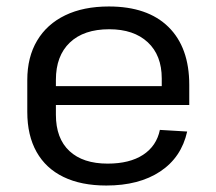

<svg xmlns="http://www.w3.org/2000/svg" viewBox="-20 -568 672 596"><path d="M310 7.9Q231.9 7.9 177.1 -18.7Q122.3 -45.2 93.5 -96.4Q64.7 -147.6 64.7 -220.5V-319.5Q64.7 -390.7 95.2 -441.9Q125.6 -493.1 182.4 -520.5Q239.1 -547.9 317.9 -547.9Q438.1 -547.9 502.8 -484.4Q567.5 -420.8 567.5 -304.5V-242.1H136.5V-300.6H496.2L482.1 -277.6V-324.4Q482.1 -396.4 438.7 -436.8Q395.3 -477.2 319.1 -477.2Q240.1 -477.2 196.8 -435.9Q153.5 -394.7 153.5 -320.1V-211.9Q153.5 -138.4 195.5 -99.2Q237.5 -60.1 314.1 -60.1Q382.3 -60.1 424.1 -87.4Q465.9 -114.7 476.3 -164.8L561 -159.7Q543.1 -79.3 477.3 -35.7Q411.6 7.9 310 7.9Z"/></svg>

Font: Pathway Extreme 8pt Thin
Style: Regular
Weight: 100
Designer: Eduardo Rodriguez Tunni
Foundry: Eduardo Rodriguez Tunni
Version: Version 1.000